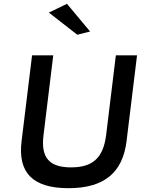

<svg xmlns="http://www.w3.org/2000/svg" viewBox="-20 -983 738 1006"><path d="M452 -818 331 -963 236 -917 385 -801ZM587 -693 536 -275C521 -156 466 -106 352 -106C239 -106 193 -156 208 -275L259 -693H148L93 -243C73 -79 150 3 339 3C526 3 623 -79 643 -243L698 -693Z"/></svg>

Font: Bluebird
Style: LiExtObl
Weight: 300
Designer: Jasper
Foundry: Cannot Into Space Fonts
Version: Version 0.98